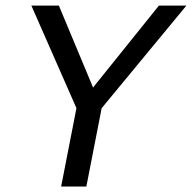

<svg xmlns="http://www.w3.org/2000/svg" viewBox="-20 -679 699 699"><path d="M294.4 0H202.6L258.3 -285.2L94.2 -658.7H194.3L318.8 -360.4L558.6 -658.7H658.7L350.1 -285.2Z"/></svg>

Font: Liberation Mono
Style: Italic
Weight: 400
Italic angle: -12°
Monospace: yes
Designer: Steve Matteson
Foundry: Ascender Corporation
Version: Version 2.1.5